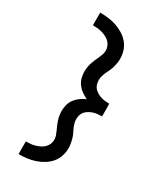

<svg xmlns="http://www.w3.org/2000/svg" viewBox="-240 -919 981 1159"><g transform="rotate(30 250.0 -340.0)"><path d="M98 153V65Q114 65 130 63.5Q146 62 161.5 57.5Q177 53 191.5 46Q206 39 217.5 28Q229 17 235.5 2Q242 -13 242 -28Q242 -44 237 -58.5Q232 -73 225.5 -86.5Q219 -100 213 -114Q207 -128 202.5 -142.5Q198 -157 195.5 -172.5Q193 -188 193 -203Q193 -225 199 -247Q205 -269 218.5 -287Q232 -305 250.5 -318Q269 -331 289 -340Q269 -349 250.5 -362Q232 -375 218.5 -393Q205 -411 199 -433Q193 -455 193 -477Q193 -492 195.5 -507.5Q198 -523 202.5 -537.5Q207 -552 213 -566Q219 -580 225.5 -593.5Q232 -607 237 -621.5Q242 -636 242 -652Q242 -667 235.5 -682Q229 -697 217.5 -708Q206 -719 191.5 -726Q177 -733 161.5 -737.5Q146 -742 130 -743.5Q114 -745 98 -745V-833Q127 -833 155.5 -829.5Q184 -826 211 -817Q238 -808 262.5 -793Q287 -778 305.5 -756.5Q324 -735 333 -707.5Q342 -680 342 -652Q342 -636 339.5 -621Q337 -606 333 -591.5Q329 -577 322.5 -563Q316 -549 309.5 -535.5Q303 -522 298.5 -507Q294 -492 294 -477Q294 -462 298 -447.5Q302 -433 312 -422Q322 -411 335 -403.5Q348 -396 362 -391.5Q376 -387 391 -385.5Q406 -384 420 -384L421 -362V-296Q406 -296 391 -294.5Q376 -293 362 -288.5Q348 -284 335 -276.5Q322 -269 312 -258Q302 -247 298 -232.5Q294 -218 294 -203Q294 -188 298.5 -173Q303 -158 309.5 -144.5Q316 -131 322.5 -117Q329 -103 333 -88.5Q337 -74 339.5 -59Q342 -44 342 -28Q342 0 333 27.5Q324 55 305.5 76.5Q287 98 262.5 113Q238 128 211 137Q184 146 155.5 149.5Q127 153 98 153Z"/></g></svg>

Font: Iosevka SS18 Semibold
Style: Regular
Weight: 600
Monospace: yes
Designer: Belleve Invis
Foundry: Belleve Invis
Version: Version 25.1.1; ttfautohint (v1.8.4)